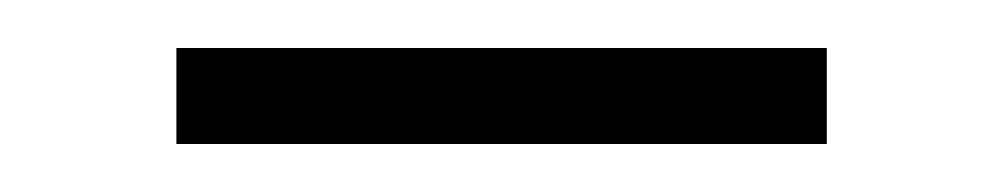

<svg xmlns="http://www.w3.org/2000/svg" viewBox="-20 -321 418 80"><path d="M53.5 -261V-301H324.5V-261Z"/></svg>

Font: Imbue 10pt Black
Style: Regular
Weight: 900
Designer: Tyler Finck
Foundry: Etcetera Type Company
Version: Version 1.102; ttfautohint (v1.8.3)